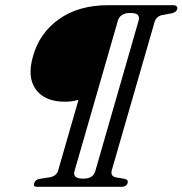

<svg xmlns="http://www.w3.org/2000/svg" viewBox="-20 -720 703 740"><path d="M107 -502.5Q132 -593 207.8 -646.5Q283.5 -700 396.5 -700H648Q657 -700 661 -695.2Q665 -690.5 662.5 -684Q659.5 -674 645.5 -669.5L603.5 -661.5Q582.5 -656.5 576 -636L411 -64.5Q405 -42 424.5 -37L461 -30.5Q475.5 -26.5 472 -15Q470 -7 463.5 -3.5Q457 0 450.5 0H122.5Q107.5 0 111.5 -13Q115 -27 132 -30.5L173.5 -37Q198 -42 204 -62.5L282.5 -335Q273.5 -333 261.8 -330.5Q250 -328 230.5 -328Q152.5 -328 118.2 -375.2Q84 -422.5 107 -502.5ZM347 -59.5 514.5 -641.5Q518 -654.5 511.2 -662.2Q504.5 -670 482.5 -670Q461 -670 449.5 -661.8Q438 -653.5 434.5 -641L267 -60Q263 -47.5 270.5 -39.5Q278 -31.5 300 -31.5Q321.5 -31.5 332.2 -39Q343 -46.5 347 -59.5Z"/></svg>

Font: Fraunces 144pt Soft
Style: Italic
Weight: 400
Italic angle: -16°
Version: Version 1.000;[b76b70a41]